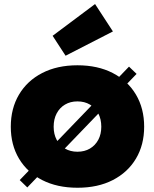

<svg xmlns="http://www.w3.org/2000/svg" viewBox="-20 -892 742 925"><path d="M601.5 -571 638 -536 111.5 11 75 -24.5ZM353.5 12.5Q255.5 12.5 183.2 -24.5Q111 -61.5 71.5 -127.8Q32 -194 32 -281.5Q32 -369.5 71.5 -436.2Q111 -503 183.2 -540.2Q255.5 -577.5 353 -577.5Q451 -577.5 523.2 -540.2Q595.5 -503 635 -436.2Q674.5 -369.5 674.5 -281.5Q674.5 -194 635 -127.8Q595.5 -61.5 523.5 -24.5Q451.5 12.5 353.5 12.5ZM353 -161Q387.5 -161 413.2 -176.2Q439 -191.5 453.5 -218.5Q468 -245.5 468 -281.5Q468 -318 453.5 -345.5Q439 -373 413.2 -388.2Q387.5 -403.5 353 -403.5Q319 -403.5 293.2 -388.2Q267.5 -373 253 -345.5Q238.5 -318 238.5 -281.5Q238.5 -245.5 253 -218.5Q267.5 -191.5 293.2 -176.2Q319 -161 353 -161ZM438 -872.5 524 -740.5 296 -623.5 233.5 -719.5Z"/></svg>

Font: Hepta Slab ExtraLight ExtraBold
Style: Regular
Weight: 800
Version: Version 1.102